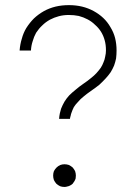

<svg xmlns="http://www.w3.org/2000/svg" viewBox="-20 -740 540 760"><path d="M235.4 -89.8Q244.1 -89.8 252.9 -86.9Q260.7 -83 267.6 -77.1Q273.4 -70.3 277.3 -62.5Q280.3 -53.7 280.3 -44.9Q280.3 -39.1 279.3 -33.2Q277.3 -27.3 274.4 -22.5Q271.5 -17.6 267.6 -12.7Q263.7 -8.8 257.8 -5.9Q252.9 -2.9 247.1 -2Q241.2 0 235.4 0Q225.6 0 217.8 -2.9Q210 -6.8 203.1 -12.7Q197.3 -19.5 193.4 -27.3Q190.4 -36.1 190.4 -44.9Q190.4 -54.7 193.4 -62.5Q197.3 -70.3 204.1 -77.1Q210 -83 218.8 -86.9Q226.6 -89.8 235.4 -89.8ZM417 -632.8Q417 -632.8 417 -632.8Q429.7 -612.3 435.5 -589.8Q441.4 -566.4 441.4 -540Q441.4 -524.4 439.5 -508.8Q436.5 -494.1 431.6 -480.5Q425.8 -466.8 418 -454.1Q409.2 -441.4 398.4 -429.7Q386.7 -417 373 -404.3Q358.4 -392.6 339.8 -379.9Q324.2 -369.1 311.5 -358.4Q297.9 -347.7 289.1 -336.9Q279.3 -327.1 272.5 -316.4Q266.6 -304.7 262.7 -293Q260.7 -288.1 259.8 -282.2Q257.8 -276.4 256.8 -269.5Q243.2 -269.5 213.9 -269.5Q214.8 -281.2 216.8 -291Q218.8 -300.8 221.7 -309.6Q227.5 -324.2 235.4 -337.9Q243.2 -350.6 253.9 -362.3Q265.6 -374 280.3 -385.7Q293.9 -397.5 312.5 -410.2Q327.1 -419.9 339.8 -430.7Q352.5 -440.4 362.3 -451.2Q371.1 -460.9 378.9 -471.7Q385.7 -482.4 389.6 -493.2Q394.5 -503.9 396.5 -516.6Q399.4 -528.3 399.4 -541Q399.4 -562.5 394.5 -580.1Q389.6 -598.6 379.9 -614.3Q370.1 -629.9 356.4 -641.6Q343.8 -654.3 327.1 -663.1Q310.5 -671.9 292 -676.8Q273.4 -680.7 252 -680.7Q231.4 -680.7 212.9 -675.8Q194.3 -670.9 177.7 -662.1Q160.2 -652.3 147.5 -639.6Q133.8 -627 123 -610.4Q114.3 -594.7 109.4 -577.1Q103.5 -559.6 102.5 -540Q87.9 -540 57.6 -540Q59.6 -565.4 66.4 -586.9Q72.3 -609.4 84 -628.9Q97.7 -650.4 114.3 -667Q131.8 -683.6 154.3 -696.3Q175.8 -708 200.2 -713.9Q224.6 -719.7 252.9 -719.7Q280.3 -719.7 304.7 -713.9Q329.1 -708 350.6 -696.3Q372.1 -684.6 388.7 -668.9Q405.3 -653.3 417 -632.8Z"/></svg>

Font: No Time for a New Roman
Style: XXL
Weight: 400
Monospace: yes
Designer: Arthur Shnapir
Foundry: Arthur Shnapir
Version: Version_01